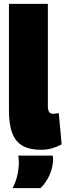

<svg xmlns="http://www.w3.org/2000/svg" viewBox="-20 -760 337 987"><path d="M226 -740V-215Q226 -199 229.5 -190Q233 -181 239.5 -178Q246 -175 254 -175Q259 -175 266.5 -176Q274 -177 282 -179L297 -18Q278 -7 250.5 1.5Q223 10 190 10Q134 10 97.5 -10Q61 -30 43.5 -74.5Q26 -119 26 -190V-740ZM45 207Q62 174 69.5 139.5Q77 105 77 75Q77 65 76 56.5Q75 48 74 40H251Q252 44 252.5 48Q253 52 253 56Q253 85 244.5 113Q236 141 221.5 165Q207 189 188 207Z"/></svg>

Font: Georama SemiCondensed Black
Style: Regular
Weight: 900
Width: 4
Designer: Jean-Baptiste Levee
Foundry: Production Type
Version: Version 1.001